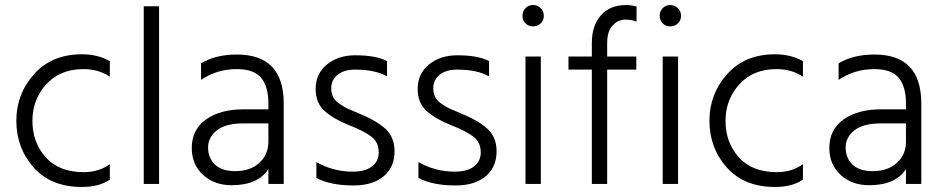

<svg xmlns="http://www.w3.org/2000/svg" viewBox="-20 -732 3756 764"><path d="M417 -17Q374 12 306 12Q183 12 114 -65.5Q45 -143 45 -252Q45 -358 115.5 -437Q186 -516 306 -516Q368 -516 417 -489V-427Q372 -457 312 -457Q219 -457 164 -396.5Q109 -336 109 -251Q109 -165 162 -106Q215 -47 313 -47Q374 -47 417 -79Z M613 0H552V-707H613Z M916 -51Q976 -51 1012 -84Q1048 -117 1048 -168V-241H949Q878 -241 843 -213.5Q808 -186 808 -145Q808 -103 835.5 -77Q863 -51 916 -51ZM1048 -59Q1006 5 902 5Q832 5 787.5 -36.5Q743 -78 743 -143Q743 -216 799.5 -256.5Q856 -297 949 -297H1048V-320Q1048 -388 1019 -422.5Q990 -457 922 -457Q843 -457 780 -414V-480Q838 -515 923 -515Q1109 -515 1109 -320V0H1048Z M1550 -130Q1550 -67 1506.5 -30.5Q1463 6 1387 6Q1295 6 1239 -24V-87Q1306 -49 1383 -49Q1434 -49 1460.5 -70Q1487 -91 1487 -125Q1487 -165 1459.5 -187Q1432 -209 1369 -234Q1308 -258 1272 -290Q1236 -322 1236 -378Q1236 -439 1281 -475.5Q1326 -512 1394 -512Q1476 -512 1520 -489V-428Q1473 -455 1393 -455Q1349 -455 1323.5 -434.5Q1298 -414 1298 -381Q1298 -361 1305.5 -346Q1313 -331 1331.5 -318.5Q1350 -306 1363 -300Q1376 -294 1405 -282Q1475 -254 1512.5 -220.5Q1550 -187 1550 -130Z M1956 -130Q1956 -67 1912.5 -30.5Q1869 6 1793 6Q1701 6 1645 -24V-87Q1712 -49 1789 -49Q1840 -49 1866.5 -70Q1893 -91 1893 -125Q1893 -165 1865.5 -187Q1838 -209 1775 -234Q1714 -258 1678 -290Q1642 -322 1642 -378Q1642 -439 1687 -475.5Q1732 -512 1800 -512Q1882 -512 1926 -489V-428Q1879 -455 1799 -455Q1755 -455 1729.5 -434.5Q1704 -414 1704 -381Q1704 -361 1711.5 -346Q1719 -331 1737.5 -318.5Q1756 -306 1769 -300Q1782 -294 1811 -282Q1881 -254 1918.5 -220.5Q1956 -187 1956 -130Z M2132 0H2071V-507H2132ZM2131.5 -699.5Q2144 -687 2144 -669Q2144 -651 2131.5 -639Q2119 -627 2101 -627Q2083 -627 2071 -639Q2059 -651 2059 -669Q2059 -687 2071 -699.5Q2083 -712 2101 -712Q2119 -712 2131.5 -699.5Z M2512 -455H2396V0H2335V-455H2242V-507H2335V-561Q2335 -630 2371 -671Q2407 -712 2472 -712Q2491 -712 2513 -706V-646Q2492 -654 2469 -654Q2439 -654 2417.5 -630.5Q2396 -607 2396 -560V-507H2512Z M2678 0H2617V-507H2678ZM2677.5 -699.5Q2690 -687 2690 -669Q2690 -651 2677.5 -639Q2665 -627 2647 -627Q2629 -627 2617 -639Q2605 -651 2605 -669Q2605 -687 2617 -699.5Q2629 -712 2647 -712Q2665 -712 2677.5 -699.5Z M3175 -17Q3132 12 3064 12Q2941 12 2872 -65.5Q2803 -143 2803 -252Q2803 -358 2873.5 -437Q2944 -516 3064 -516Q3126 -516 3175 -489V-427Q3130 -457 3070 -457Q2977 -457 2922 -396.5Q2867 -336 2867 -251Q2867 -165 2920 -106Q2973 -47 3071 -47Q3132 -47 3175 -79Z M3453 -51Q3513 -51 3549 -84Q3585 -117 3585 -168V-241H3486Q3415 -241 3380 -213.5Q3345 -186 3345 -145Q3345 -103 3372.5 -77Q3400 -51 3453 -51ZM3585 -59Q3543 5 3439 5Q3369 5 3324.5 -36.5Q3280 -78 3280 -143Q3280 -216 3336.5 -256.5Q3393 -297 3486 -297H3585V-320Q3585 -388 3556 -422.5Q3527 -457 3459 -457Q3380 -457 3317 -414V-480Q3375 -515 3460 -515Q3646 -515 3646 -320V0H3585Z"/></svg>

Font: Hind Vadodara Light
Style: Regular
Weight: 300
Designer: Hitesh Malaviya
Foundry: Indian Type Foundry
Version: Version 1.000;PS 1.0;hotconv 1.0.86;makeotf.lib2.5.63406; tt